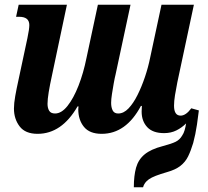

<svg xmlns="http://www.w3.org/2000/svg" viewBox="-20 -556 878 812"><path d="M139 10Q87 10 63 -21.5Q39 -53 39 -97Q39 -119 44.5 -150Q50 -181 58 -217L96 -395Q104 -433 104 -450Q104 -485 61 -485H48L59 -536H263L200 -238Q191 -197 186 -166.5Q181 -136 181 -117Q181 -99 188 -87.5Q195 -76 213 -76Q240 -76 265.5 -108Q291 -140 312 -193.5Q333 -247 346 -312L394 -536H532L469 -242Q465 -226 461 -203.5Q457 -181 453.5 -158.5Q450 -136 450 -121Q450 -102 456.5 -89Q463 -76 480 -76Q503 -76 523.5 -97.5Q544 -119 561.5 -154Q579 -189 593 -230.5Q607 -272 615 -312L663 -536H800L730 -208Q724 -178 720 -153Q716 -128 716 -109Q716 -67 744 -67Q766 -67 789 -98L821 -89Q819 -70 813 -29Q807 12 797 49Q787 82 775.5 105.5Q764 129 743 145.5Q722 162 686 172Q630 188 610 202Q590 216 585 236H546Q546 187 555.5 153Q565 119 591.5 97Q618 75 668 62Q706 52 723 43.5Q740 35 750 18Q757 8 761 -6Q765 -20 767 -34Q749 -16 726 -4.5Q703 7 674 7Q626 7 602.5 -18.5Q579 -44 579 -84Q579 -90 579.5 -96.5Q580 -103 580 -108H576Q513 10 410 10Q359 10 335 -19.5Q311 -49 311 -94Q311 -100 312 -106H308Q241 10 139 10Z"/></svg>

Font: Noto Serif Condensed
Style: Bold Italic
Weight: 700
Width: 3
Italic angle: -12°
Designer: Monotype Design Team
Foundry: Monotype Imaging Inc.
Version: Version 2.014